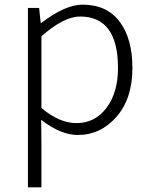

<svg xmlns="http://www.w3.org/2000/svg" viewBox="-20 -567 645 825"><path d="M100 238V-533H148L155 -468H157Q260 -547 335 -547Q439 -547 494 -474Q549 -401 549 -275Q549 -143 480.5 -65Q412 13 314 13Q241 13 157 -52L158 46V238ZM309 -38Q388 -38 437.5 -103.5Q487 -169 487 -275Q487 -496 324 -496Q254 -496 158 -411V-103Q235 -38 309 -38Z"/></svg>

Font: Noto Sans Korean Light
Style: Regular
Weight: 300
Designer: Ryoko NISHIZUKA  (kana & ideographs); Paul D. Hunt (Latin, Greek & Cyrillic); Wenlong ZHANG  (bopomofo); Sandoll Communi
Foundry: Adobe Systems Incorporated
Version: Version 1.000;PS 1;hotconv 1.0.78;makeotf.lib2.5.61930